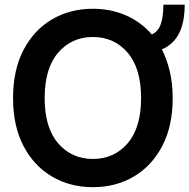

<svg xmlns="http://www.w3.org/2000/svg" viewBox="-20 -774 793 804"><path d="M369.1 9.8Q273.4 9.8 197.8 -34.7Q122.1 -79.1 78.4 -162.6Q34.7 -246.1 34.7 -363.3Q34.7 -481 78.4 -564.7Q122.1 -648.4 197.8 -692.9Q273.4 -737.3 369.1 -737.3Q443.8 -737.3 507.1 -709.7Q570.3 -682.1 615.7 -629.9Q642.1 -641.1 653.1 -672.4Q664.1 -703.6 664.1 -754.4H753.4Q753.4 -679.2 729 -632.8Q704.6 -586.4 657.7 -567.4Q679.2 -525.4 691.2 -474.1Q703.1 -422.9 703.1 -363.3Q703.1 -245.6 659.2 -162.1Q615.2 -78.6 539.8 -34.4Q464.4 9.8 369.1 9.8ZM369.1 -108.4Q458 -108.4 514.4 -173.8Q570.8 -239.3 570.8 -363.3Q570.8 -487.8 514.4 -553.5Q458 -619.1 369.1 -619.1Q280.3 -619.1 223.6 -553.5Q167 -487.8 167 -363.3Q167 -239.3 223.6 -173.8Q280.3 -108.4 369.1 -108.4Z"/></svg>

Font: Inter Tight SemiBold
Style: Regular
Weight: 600
Designer: Rasmus Andersson
Foundry: rsms
Version: Version 3.004; ttfautohint (v1.8.4.7-5d5b)